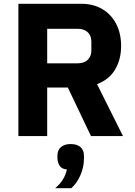

<svg xmlns="http://www.w3.org/2000/svg" viewBox="-20 -718 714 1013"><path d="M229 -256V0H77V-698H408Q473 -698 520 -670Q567 -642 593 -592Q619 -542 619 -475Q619 -405 587.5 -351.5Q556 -298 492 -274L629 0H460L338 -256ZM229 -384H389Q412 -384 428 -392Q444 -400 453 -415.5Q462 -431 462 -453V-497Q462 -520 453 -535Q444 -550 428 -558Q412 -566 389 -566H229ZM353 42Q386 42 404.5 58Q423 74 423 104V118Q423 164 404 207Q385 250 356 275H271Q297 253 311.5 229.5Q326 206 333 176Q305 174 294 155.5Q283 137 283 115V104Q283 74 301.5 58Q320 42 353 42Z"/></svg>

Font: IBM Plex Sans
Style: Regular
Weight: 400
Designer: Mike Abbink, Paul van der Laan, Pieter van Rosmalen
Foundry: Bold Monday
Version: Version 3.201